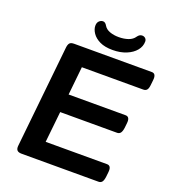

<svg xmlns="http://www.w3.org/2000/svg" viewBox="-156 -993 985 1108"><g transform="rotate(20 337.0 -439.5)"><path d="M105 0Q85 0 77 -9Q69 -18 71 -37L136 -663Q138 -682 145.5 -691Q153 -700 173 -700H650Q678 -700 673 -658L670 -630Q668 -607 660.5 -597.5Q653 -588 638 -588H261L243 -414H593Q621 -414 616 -372L613 -344Q610 -322 602.5 -312Q595 -302 581 -302H232L212 -112H589Q617 -112 612 -70L609 -42Q606 -19 598.5 -9.5Q591 0 577 0ZM393 -742Q345 -742 314 -757Q283 -772 267.5 -795Q252 -818 252 -840Q252 -859 262.5 -869Q273 -879 286 -879Q300 -879 310 -861Q321 -842 345.5 -833Q370 -824 401 -824Q433 -824 459 -833Q485 -842 498 -862Q510 -879 526 -879Q538 -879 546 -871.5Q554 -864 554 -852Q554 -822 533.5 -797Q513 -772 476.5 -757Q440 -742 393 -742Z"/></g></svg>

Font: Asap Expanded Expanded SemiBold
Style: Italic
Weight: 600
Width: 7
Italic angle: -6°
Designer: Pablo Cosgaya
Foundry: Omnibus-Type
Version: Version 3.001; ttfautohint (v1.8.4.7-5d5b)